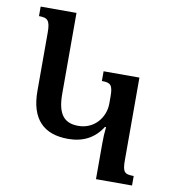

<svg xmlns="http://www.w3.org/2000/svg" viewBox="-81 -785 771 855"><g transform="rotate(10 305.0 -357.0)"><path d="M410 0H573V-43C530 -43 522 -52 522 -108V-479H360V-435C399 -435 410 -426 410 -374V-341C410 -281 365 -220 291 -220C227 -220 196 -256 196 -348V-714H34V-671C73 -671 85 -661 85 -605V-342C85 -214 146 -155 256 -155C324 -155 375 -182 409 -236H414C411 -211 410 -187 410 -162Z"/></g></svg>

Font: Noto Serif Armenian Condensed Semi
Style: Regular
Weight: 600
Width: 3
Designer: Monotype Design Team
Foundry: Monotype Imaging Inc.
Version: Version 1.901